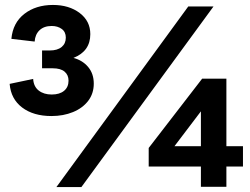

<svg xmlns="http://www.w3.org/2000/svg" viewBox="-20 -755 1011 776"><path d="M188 -286Q115 -286 69.5 -320.5Q24 -355 19 -416L114 -436Q116 -405 136.5 -389Q157 -373 189 -373Q221 -373 239 -388Q257 -403 257 -429Q257 -452 241 -465.5Q225 -479 193 -479H150V-551H181Q212 -551 229 -565Q246 -579 246 -603Q246 -626 229.5 -638Q213 -650 189 -650Q158 -650 140 -633Q122 -616 120 -587L26 -598Q32 -663 78.5 -699Q125 -735 194 -735Q259 -735 302 -702.5Q345 -670 345 -617Q345 -548 277 -521Q314 -511 336.5 -484Q359 -457 359 -417Q359 -377 336.5 -347.5Q314 -318 275 -302Q236 -286 188 -286ZM208 1 741 -729H843L309 1ZM792 0V-82H581V-157L797 -437H895V-164H962V-82H895V0ZM685 -164H792V-305Z"/></svg>

Font: BDO Grotesk
Style: Bold
Weight: 700
Designer: Deni Anggara
Foundry: Lokal Container
Version: Version 2.000